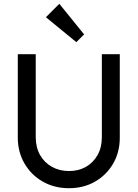

<svg xmlns="http://www.w3.org/2000/svg" viewBox="-20 -979 723 1009"><path d="M342.5 10Q265.5 10 204.6 -24.7Q143.8 -59.4 108.7 -119.9Q73.5 -180.4 73.5 -256.5V-694H167.8V-258.8Q167.8 -204.3 190.7 -164.1Q213.7 -123.8 253.4 -102Q293.1 -80.2 342.4 -80.2Q392.5 -80.2 431.2 -102Q469.9 -123.8 492.6 -164Q515.2 -204.2 515.2 -257.8V-694H609.5V-255.5Q609.5 -179.3 574.7 -119.4Q539.9 -59.5 479.7 -24.7Q419.5 10 342.5 10ZM381.2 -757.5 221.2 -888.5 291.8 -959 422 -798.2Z"/></svg>

Font: Outfit Thin
Style: Regular
Weight: 100
Designer: Rodrigo Fuenzalida
Foundry: fragTYPE
Version: Version 1.000